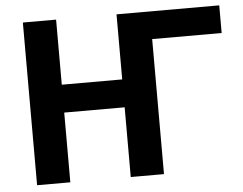

<svg xmlns="http://www.w3.org/2000/svg" viewBox="-50 -761 1041 823"><g transform="rotate(-5 470.0 -350.0)"><path d="M480 -700H922V-581H623V0H480V-300H220V0H77V-700H220V-420H480Z"/></g></svg>

Font: Golos UI
Style: Bold
Weight: 700
Designer: A.Korolkova, Vitaly Kuzmin
Foundry: ParaType Ltd
Version: Version 2.000